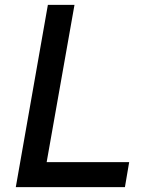

<svg xmlns="http://www.w3.org/2000/svg" viewBox="-20 -770 588 790"><path d="M177 -750H286.5L172 -103H511.5L494 0H45Z"/></svg>

Font: Russisch Sans SemiBold
Style: Italic
Weight: 600
Width: 4
Italic angle: -10°
Designer: Michael Sharanda (font) & Cristiano Sobral (main changes)
Foundry: Michael Sharanda
Version: Version 2.00;September 8, 2020;FontCreator 13.0.0.2681 64-bi